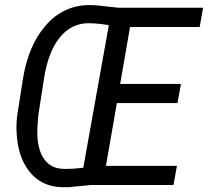

<svg xmlns="http://www.w3.org/2000/svg" viewBox="-20 -742 847 770"><path d="M231.9 -64.9Q238.3 -64.5 245.6 -64.5Q274.4 -64.5 314 -69.3L416.5 -641.1Q377.4 -647.9 337.9 -648.9Q336.9 -648.9 335.4 -648.9Q266.1 -648.9 220.2 -592.3Q173.3 -534.7 156.7 -428.2L133.8 -280.8L130.4 -237.3Q129.4 -224.6 129.4 -212.9Q129.9 -148.9 152.3 -111.3Q178.7 -66.9 231.9 -64.9ZM675.8 0H342.8L254.9 8.8H228.5Q146.5 6.8 98.1 -53.7Q49.8 -114.3 46.4 -215.8Q45.9 -224.1 45.9 -232.4Q45.9 -259.8 49.8 -284.2L71.8 -424.3Q93.3 -560.5 164.3 -641.1Q235.4 -721.7 340.3 -721.7L365.7 -720.7L455.1 -710.9H794.4L780.8 -633.8H501.5L461.9 -405.3H705.6L691.9 -328.6H448.7L404.8 -76.7H689.5Z"/></svg>

Font: MAUL Condensed Italic
Style: Condenced Regular Italic
Weight: 400
Italic angle: -12°
Designer: MAUL
Version: Version 1.0; 2020; ttfautohint (v1.8.3)